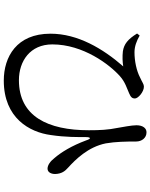

<svg xmlns="http://www.w3.org/2000/svg" viewBox="93 -864 813 1040"><g transform="rotate(90 500.0 -343.5)"><path d="M161 -679C192 -629 218 -608 258 -602C285 -599 316 -600 339 -604C243 -494 162 -358 162 -210C162 -26 288 43 416 43C619 43 696 -97 711 -212C723 -290 722 -362 722 -400C722 -430 731 -432 740 -403C769 -325 804 -268 836 -231C853 -209 874 -194 893 -194C913 -194 922 -214 922 -235C921 -271 906 -289 888 -305C844 -345 775 -414 756 -510C747 -562 746 -621 746 -674C746 -705 726 -730 697 -730C675 -731 658 -711 658 -676C658 -648 668 -601 672 -575C683 -522 685 -476 685 -418C685 -196 610 -39 414 -39C310 -39 220 -100 220 -220C220 -387 329 -530 392 -586C424 -615 459 -624 485 -636C507 -645 513 -654 513 -667C513 -685 477 -716 449 -716C435 -716 428 -708 399 -695C363 -676 310 -665 263 -665C231 -665 202 -676 172 -693Z"/></g></svg>

Font: Noto Serif HK Medium
Style: Regular
Weight: 500
Designer: Ryoko NISHIZUKA 西塚涼子 (kana & ideographs); Frank Grießhammer (Latin, Greek & Cyrillic); Wenlong ZHANG 张文龙 (bopomofo); San
Foundry: Adobe
Version: Version 2.001;hotconv 1.1.0;makeotfexe 2.6.0